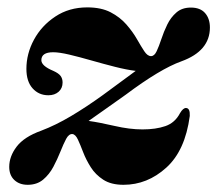

<svg xmlns="http://www.w3.org/2000/svg" viewBox="-20 -489 588 520"><path d="M494 -175Q481.5 -81 430.2 -34.8Q379 11.5 314.5 11.5Q281 11.5 259.8 -2.2Q238.5 -16 225.8 -36.2Q213 -56.5 205.2 -76.8Q197.5 -97 191 -111Q184.5 -125 176 -126Q166.5 -126.5 159.2 -113Q152 -99.5 143.8 -78.8Q135.5 -58 124.5 -37.2Q113.5 -16.5 96.8 -2.5Q80 11.5 55 11.5Q32.5 11.5 18.8 -1.5Q5 -14.5 5 -37Q5 -65.5 25.2 -92Q45.5 -118.5 91.5 -135Q131 -150 172.2 -174.5Q213.5 -199 258.5 -231.5Q286 -252 308.8 -268.5Q331.5 -285 347.5 -297Q323 -300 291.5 -308Q260 -316 227.8 -325.2Q195.5 -334.5 168 -341Q140.5 -347.5 124 -347.5Q92 -347.5 92 -326Q92 -310.5 124.5 -297Q139 -290.5 144.2 -283.2Q149.5 -276 149.5 -265.5Q149.5 -250 138.8 -240.5Q128 -231 111 -231Q85 -231 68.2 -249.8Q51.5 -268.5 51.5 -302.5Q51.5 -343.5 72 -381.5Q92.5 -419.5 129.8 -444.2Q167 -469 216.5 -469Q254 -469 279.5 -455.8Q305 -442.5 322.2 -422.8Q339.5 -403 350.8 -383.2Q362 -363.5 370.8 -350.2Q379.5 -337 389 -337Q398 -337 404.2 -350.2Q410.5 -363.5 417 -383.2Q423.5 -403 433 -422.5Q442.5 -442 457.8 -455.2Q473 -468.5 497 -468.5Q522.5 -468.5 535.5 -453.5Q548.5 -438.5 548.5 -414.5Q548.5 -351 471.5 -323Q414 -302.5 320.5 -232.5Q287.5 -209 262.2 -191.2Q237 -173.5 220 -161.5Q249 -157.5 290 -148Q331 -138.5 366 -138.5Q402 -138.5 428 -147.5Q454 -156.5 467.5 -182.5Q476 -197 484 -196.5Q495 -196 494 -175Z"/></svg>

Font: Fraunces 72pt S000
Style: Bold Italic
Weight: 700
Italic angle: -16°
Version: Version 1.000; ttfautohint (v1.8.3)